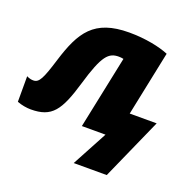

<svg xmlns="http://www.w3.org/2000/svg" viewBox="-151 -699 1045 1038"><g transform="rotate(20 371.5 -180.0)"><path d="M379 203H569L727 -152H572L649 -524C599 -545 515 -563 421 -563C218 -563 159 -465 105 -291C69 -174 54 -142 21 -142C12 -142 -1 -143 -18 -152V-5C7 5 38 10 61 10C182 10 221 -45 272 -218C323 -392 354 -421 412 -421C421 -421 430 -420 439 -418L352 0H488Z"/></g></svg>

Font: Noto Sans Black
Style: Italic
Weight: 900
Italic angle: -12°
Designer: Monotype Design Team
Foundry: Monotype Imaging Inc.
Version: Version 2.013